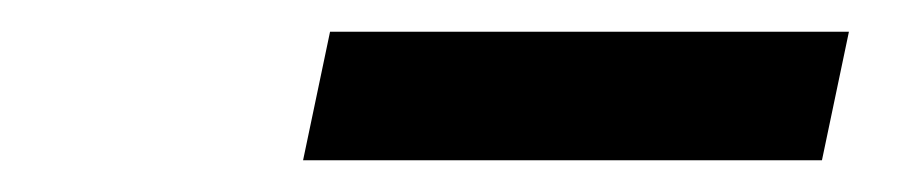

<svg xmlns="http://www.w3.org/2000/svg" viewBox="-20 -740 568 121"><path d="M188 -720H515L498 -639H171Z"/></svg>

Font: Kufam Medium
Style: Italic
Weight: 500
Italic angle: -11°
Designer: Artur Schmal
Foundry: Original Type
Version: Version 1.301; ttfautohint (v1.8.3)